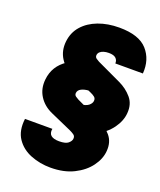

<svg xmlns="http://www.w3.org/2000/svg" viewBox="-136 -701 752 900"><g transform="rotate(20 240.5 -251.0)"><path d="M250 -84 248 -214Q280 -216.5 293.5 -227.2Q307 -238 308.5 -250.5Q310 -263.5 301.2 -270.5Q292.5 -277.5 279.5 -283L174.5 -329.5Q131 -348.5 108 -384.8Q85 -421 90 -468Q95 -514.5 124 -547.2Q153 -580 199.5 -597.5Q246 -615 303.5 -615Q402 -615 443.8 -568Q485.5 -521 480 -450.5H342.5Q343.5 -466.5 332.8 -476.5Q322 -486.5 297.5 -486.5Q283.5 -486.5 272 -483Q260.5 -479.5 253.8 -473Q247 -466.5 246 -457.5Q245 -447 253 -441.2Q261 -435.5 268 -432L388.5 -375.5Q427 -357.5 453 -327Q479 -296.5 475 -250.5Q472 -211 444.5 -173.2Q417 -135.5 368 -110.5Q319 -85.5 250 -84ZM223 112.5Q170.5 112.5 124.2 94.2Q78 76 52 37.5Q26 -1 33.5 -61.5H170Q166 -38.5 178.8 -28Q191.5 -17.5 219 -17.5Q251 -17.5 264 -28.2Q277 -39 278.5 -50.5Q280.5 -64.5 270 -71.5Q259.5 -78.5 249.5 -83L144.5 -129.5Q101 -148.5 78 -184.8Q55 -221 60 -268Q67 -337 126.8 -376.2Q186.5 -415.5 274 -417L270.5 -288.5Q249 -287.5 233.2 -279.8Q217.5 -272 216 -257.5Q215 -247 223 -241.2Q231 -235.5 238 -232L358.5 -175.5Q397 -157.5 423 -127Q449 -96.5 445 -50.5Q442 -11 414.5 26.5Q387 64 338.5 88.2Q290 112.5 223 112.5Z"/></g></svg>

Font: Karla ExtraBold
Style: Italic
Weight: 800
Italic angle: -8°
Designer: Jonathan Pinhorn
Version: Version 2.004;gftools[0.9.33]